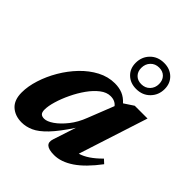

<svg xmlns="http://www.w3.org/2000/svg" viewBox="-194 -798 930 930"><g transform="rotate(45 271.0 -333.5)"><path d="M273 -38 311.5 -155.5Q266.5 -87 231.5 -50.5Q196.5 -14 166.5 -0.8Q136.5 12.5 107 12.5Q62 12.5 33.2 -13.2Q4.5 -39 4.5 -91Q4.5 -133 19.8 -181Q35 -229 62 -275Q89 -321 125.2 -358.8Q161.5 -396.5 204.2 -419Q247 -441.5 293 -441.5Q322.5 -441.5 345.8 -432Q369 -422.5 389 -400.5L437.5 -432.5H525L410 -76.5Q458.5 -90.5 513 -146L533 -127.5Q478.5 -55 428 -21Q377.5 13 330 13Q255.5 13 273 -38ZM141.5 -110.5Q141.5 -92.5 148.8 -85Q156 -77.5 171.5 -77.5Q191 -77.5 218.2 -96.2Q245.5 -115 272.5 -149Q299.5 -183 317 -229L369.5 -362Q362.5 -371.5 350.8 -377.2Q339 -383 322 -383Q295.5 -383 269.5 -363Q243.5 -343 220.5 -310.8Q197.5 -278.5 179.8 -241.2Q162 -204 151.8 -169.5Q141.5 -135 141.5 -110.5ZM392 -680Q432 -680 457.5 -655.5Q483 -631 483 -592Q483 -551 455.5 -522.8Q428 -494.5 384.5 -494.5Q344.5 -494.5 319 -519Q293.5 -543.5 293.5 -582.5Q293.5 -624 321 -652Q348.5 -680 392 -680ZM385.5 -528.5Q412.5 -528.5 429.5 -546.2Q446.5 -564 446.5 -590Q446.5 -616 431.2 -631.5Q416 -647 391 -647Q364 -647 347 -629.2Q330 -611.5 330 -584.5Q330 -559.5 345.2 -544Q360.5 -528.5 385.5 -528.5Z"/></g></svg>

Font: Newsreader 16pt
Style: Bold Italic
Weight: 700
Italic angle: -17°
Designer: Hugues Gentile
Foundry: Production Type
Version: Version 1.003; ttfautohint (v1.8.3)